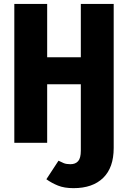

<svg xmlns="http://www.w3.org/2000/svg" viewBox="-20 -731 655 983"><path d="M356.4 232.3Q309.2 232.3 276.9 219.2Q244.6 206.2 217.4 186.7L279.5 91.8Q293.3 99 306.7 104.4Q320 109.7 340.5 109.7Q366.2 109.7 380 94.1Q393.8 78.5 393.8 40.5V-299.5H221.5V0H53.3V-710.8H221.5V-437.9H393.8V-710.8H562.1V26.7Q562.1 127.2 508.2 179.7Q454.4 232.3 356.4 232.3Z"/></svg>

Font: FiraCode Nerd Font
Style: Bold
Weight: 700
Designer: Carrois Corporate, Edenspiekermann AG, Nikita Prokopov
Foundry: Carrois Corporate, Edenspiekermann AG, Nikita Prokopov
Version: Version 6.002;Nerd Fonts 2.1.0